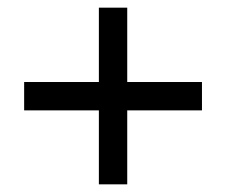

<svg xmlns="http://www.w3.org/2000/svg" viewBox="-20 -481 590 501"><path d="M507 -193H312V0H238V-193H43V-267H238V-461H312V-267H507Z"/></svg>

Font: Ysabeau Semibold
Style: Regular
Weight: 600
Designer: Christian Thalmann (Catharsis Fonts)
Version: Version 0.003